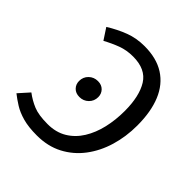

<svg xmlns="http://www.w3.org/2000/svg" viewBox="-203 -836 982 982"><g transform="rotate(45 288.0 -344.5)"><path d="M216 12Q156 12 114.5 0.5Q73 -11 43.5 -29.5Q14 -48 -10 -67L41 -124Q74 -99 111.5 -83.5Q149 -68 214 -68Q274 -68 318 -94.5Q362 -121 390.5 -167Q419 -213 432.5 -271.5Q446 -330 446 -394Q446 -501 408.5 -561.5Q371 -622 279 -622Q233 -622 194 -607.5Q155 -593 115 -571L75 -632Q125 -663 175 -682Q225 -701 283 -701Q370 -701 428 -664Q486 -627 515 -557Q544 -487 544 -387Q544 -307 522.5 -235Q501 -163 459 -107.5Q417 -52 356 -20Q295 12 216 12ZM231 -281Q204 -281 188 -297.5Q172 -314 172 -338Q172 -367 192 -386.5Q212 -406 241 -406Q268 -406 284 -389.5Q300 -373 300 -349Q300 -320 280 -300.5Q260 -281 231 -281Z"/></g></svg>

Font: Fira Sans Variable
Style: Italic
Weight: 397
Italic angle: -8°
Designer: Carrois Corporate & Edenspiekermann AG
Foundry: Carrois Corporate GbR & Edenspiekermann AG
Version: Version 4.202